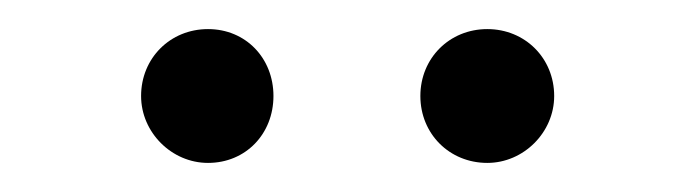

<svg xmlns="http://www.w3.org/2000/svg" viewBox="-20 -636 476 132"><path d="M123 -524C149 -524 168 -544 168 -570C168 -596 149 -616 123 -616C97 -616 77 -596 77 -570C77 -545 98 -524 123 -524ZM361 -570C361 -596 341 -616 315 -616C289 -616 269 -596 269 -570C269 -544 289 -524 315 -524C340 -524 361 -545 361 -570Z"/></svg>

Font: linja pona
Style: Regular
Weight: 400
Foundry: jan Same & David A Roberts
Version: Version 4.9